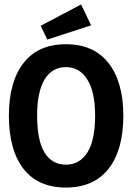

<svg xmlns="http://www.w3.org/2000/svg" viewBox="-20 -832 590 864"><path d="M277 12Q151 12 85.5 -72.5Q20 -157 20 -312Q20 -463 85.5 -548Q151 -633 277 -633Q402 -633 468.5 -548Q535 -463 535 -312Q535 -157 468.5 -72.5Q402 12 277 12ZM277 -91Q338 -91 373 -145.5Q408 -200 408 -313Q408 -418 373 -474Q338 -530 277 -530Q214 -530 180.5 -474Q147 -418 147 -313Q147 -200 180.5 -145.5Q214 -91 277 -91ZM193 -654 163 -716 345 -812 390 -718Z"/></svg>

Font: Inconsolata SemiExpanded ExtraBold
Style: Regular
Weight: 800
Width: 6
Monospace: yes
Designer: Raph Levien, Cyreal, Brenton Simpson
Foundry: Raph Levien, Cyreal, Google
Version: Version 3.001; ttfautohint (v1.8.2.53-6de2)